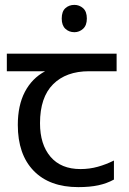

<svg xmlns="http://www.w3.org/2000/svg" viewBox="-20 -757 530 787"><path d="M285 -737Q305 -737 320.5 -723.5Q336 -710 336 -681Q336 -653 320.5 -639Q305 -625 285 -625Q263 -625 248 -639Q233 -653 233 -681Q233 -710 248 -723.5Q263 -737 285 -737ZM301 10Q183 10 118 -57Q53 -124 53 -245Q53 -325 82 -380.5Q111 -436 165 -465H8V-537H458V-465H345Q251 -465 197.5 -411.5Q144 -358 144 -252Q144 -165 187 -114.5Q230 -64 310 -64Q347 -64 381 -73.5Q415 -83 447 -99V-21Q418 -5 383 2.5Q348 10 301 10Z"/></svg>

Font: loriya15
Style: Book
Weight: 400
Designer: Jelle Bosma - Monotype Design Team
Foundry: Monotype Imaging Inc.
Version: Version 2.003